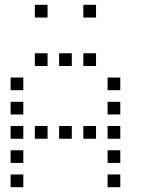

<svg xmlns="http://www.w3.org/2000/svg" viewBox="-20 -796 640 792"><path d="M124.8 -776.2Q123.8 -776.2 123.8 -776.2Q123.8 -776.2 123.8 -775.2V-724.8Q123.8 -723.8 123.8 -723.8Q123.8 -723.8 124.8 -723.8H175.2Q176.2 -723.8 176.2 -723.8Q176.2 -723.8 176.2 -724.8V-775.2Q176.2 -776.2 176.2 -776.2Q176.2 -776.2 175.2 -776.2ZM324.8 -776.2Q323.8 -776.2 323.8 -776.2Q323.8 -776.2 323.8 -775.2V-724.8Q323.8 -723.8 323.8 -723.8Q323.8 -723.8 324.8 -723.8H375.2Q376.2 -723.8 376.2 -723.8Q376.2 -723.8 376.2 -724.8V-775.2Q376.2 -776.2 376.2 -776.2Q376.2 -776.2 375.2 -776.2ZM124.8 -576.2Q123.8 -576.2 123.8 -576.2Q123.8 -576.2 123.8 -575.2V-524.8Q123.8 -523.8 123.8 -523.8Q123.8 -523.8 124.8 -523.8H175.2Q176.2 -523.8 176.2 -523.8Q176.2 -523.8 176.2 -524.8V-575.2Q176.2 -576.2 176.2 -576.2Q176.2 -576.2 175.2 -576.2ZM224.8 -576.2Q223.8 -576.2 223.8 -576.2Q223.8 -576.2 223.8 -575.2V-524.8Q223.8 -523.8 223.8 -523.8Q223.8 -523.8 224.8 -523.8H275.2Q276.2 -523.8 276.2 -523.8Q276.2 -523.8 276.2 -524.8V-575.2Q276.2 -576.2 276.2 -576.2Q276.2 -576.2 275.2 -576.2ZM324.8 -576.2Q323.8 -576.2 323.8 -576.2Q323.8 -576.2 323.8 -575.2V-524.8Q323.8 -523.8 323.8 -523.8Q323.8 -523.8 324.8 -523.8H375.2Q376.2 -523.8 376.2 -523.8Q376.2 -523.8 376.2 -524.8V-575.2Q376.2 -576.2 376.2 -576.2Q376.2 -576.2 375.2 -576.2ZM24.8 -476.2Q23.8 -476.2 23.8 -476.2Q23.8 -476.2 23.8 -475.2V-424.8Q23.8 -423.8 23.8 -423.8Q23.8 -423.8 24.8 -423.8H75.2Q76.2 -423.8 76.2 -423.8Q76.2 -423.8 76.2 -424.8V-475.2Q76.2 -476.2 76.2 -476.2Q76.2 -476.2 75.2 -476.2ZM424.8 -476.2Q423.8 -476.2 423.8 -476.2Q423.8 -476.2 423.8 -475.2V-424.8Q423.8 -423.8 423.8 -423.8Q423.8 -423.8 424.8 -423.8H475.2Q476.2 -423.8 476.2 -423.8Q476.2 -423.8 476.2 -424.8V-475.2Q476.2 -476.2 476.2 -476.2Q476.2 -476.2 475.2 -476.2ZM24.8 -376.2Q23.8 -376.2 23.8 -376.2Q23.8 -376.2 23.8 -375.2V-324.8Q23.8 -323.8 23.8 -323.8Q23.8 -323.8 24.8 -323.8H75.2Q76.2 -323.8 76.2 -323.8Q76.2 -323.8 76.2 -324.8V-375.2Q76.2 -376.2 76.2 -376.2Q76.2 -376.2 75.2 -376.2ZM424.8 -376.2Q423.8 -376.2 423.8 -376.2Q423.8 -376.2 423.8 -375.2V-324.8Q423.8 -323.8 423.8 -323.8Q423.8 -323.8 424.8 -323.8H475.2Q476.2 -323.8 476.2 -323.8Q476.2 -323.8 476.2 -324.8V-375.2Q476.2 -376.2 476.2 -376.2Q476.2 -376.2 475.2 -376.2ZM24.8 -276.2Q23.8 -276.2 23.8 -276.2Q23.8 -276.2 23.8 -275.2V-224.8Q23.8 -223.8 23.8 -223.8Q23.8 -223.8 24.8 -223.8H75.2Q76.2 -223.8 76.2 -223.8Q76.2 -223.8 76.2 -224.8V-275.2Q76.2 -276.2 76.2 -276.2Q76.2 -276.2 75.2 -276.2ZM124.8 -276.2Q123.8 -276.2 123.8 -276.2Q123.8 -276.2 123.8 -275.2V-224.8Q123.8 -223.8 123.8 -223.8Q123.8 -223.8 124.8 -223.8H175.2Q176.2 -223.8 176.2 -223.8Q176.2 -223.8 176.2 -224.8V-275.2Q176.2 -276.2 176.2 -276.2Q176.2 -276.2 175.2 -276.2ZM224.8 -276.2Q223.8 -276.2 223.8 -276.2Q223.8 -276.2 223.8 -275.2V-224.8Q223.8 -223.8 223.8 -223.8Q223.8 -223.8 224.8 -223.8H275.2Q276.2 -223.8 276.2 -223.8Q276.2 -223.8 276.2 -224.8V-275.2Q276.2 -276.2 276.2 -276.2Q276.2 -276.2 275.2 -276.2ZM324.8 -276.2Q323.8 -276.2 323.8 -276.2Q323.8 -276.2 323.8 -275.2V-224.8Q323.8 -223.8 323.8 -223.8Q323.8 -223.8 324.8 -223.8H375.2Q376.2 -223.8 376.2 -223.8Q376.2 -223.8 376.2 -224.8V-275.2Q376.2 -276.2 376.2 -276.2Q376.2 -276.2 375.2 -276.2ZM424.8 -276.2Q423.8 -276.2 423.8 -276.2Q423.8 -276.2 423.8 -275.2V-224.8Q423.8 -223.8 423.8 -223.8Q423.8 -223.8 424.8 -223.8H475.2Q476.2 -223.8 476.2 -223.8Q476.2 -223.8 476.2 -224.8V-275.2Q476.2 -276.2 476.2 -276.2Q476.2 -276.2 475.2 -276.2ZM24.8 -176.2Q23.8 -176.2 23.8 -176.2Q23.8 -176.2 23.8 -175.2V-124.8Q23.8 -123.8 23.8 -123.8Q23.8 -123.8 24.8 -123.8H75.2Q76.2 -123.8 76.2 -123.8Q76.2 -123.8 76.2 -124.8V-175.2Q76.2 -176.2 76.2 -176.2Q76.2 -176.2 75.2 -176.2ZM424.8 -176.2Q423.8 -176.2 423.8 -176.2Q423.8 -176.2 423.8 -175.2V-124.8Q423.8 -123.8 423.8 -123.8Q423.8 -123.8 424.8 -123.8H475.2Q476.2 -123.8 476.2 -123.8Q476.2 -123.8 476.2 -124.8V-175.2Q476.2 -176.2 476.2 -176.2Q476.2 -176.2 475.2 -176.2ZM24.8 -76.2Q23.8 -76.2 23.8 -76.2Q23.8 -76.2 23.8 -75.2V-24.8Q23.8 -23.8 23.8 -23.8Q23.8 -23.8 24.8 -23.8H75.2Q76.2 -23.8 76.2 -23.8Q76.2 -23.8 76.2 -24.8V-75.2Q76.2 -76.2 76.2 -76.2Q76.2 -76.2 75.2 -76.2ZM424.8 -76.2Q423.8 -76.2 423.8 -76.2Q423.8 -76.2 423.8 -75.2V-24.8Q423.8 -23.8 423.8 -23.8Q423.8 -23.8 424.8 -23.8H475.2Q476.2 -23.8 476.2 -23.8Q476.2 -23.8 476.2 -24.8V-75.2Q476.2 -76.2 476.2 -76.2Q476.2 -76.2 475.2 -76.2Z"/></svg>

Font: Doto Black
Style: Regular
Weight: 900
Monospace: yes
Version: Version 1.000